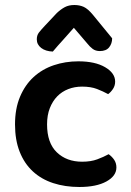

<svg xmlns="http://www.w3.org/2000/svg" viewBox="-20 -733 524 767"><path d="M308 -387Q278 -387 252.5 -377Q227 -367 208.5 -348Q190 -329 179 -301Q168 -273 168 -236Q168 -162 207 -124.5Q246 -87 308 -87Q343 -87 368.5 -96.5Q394 -106 414 -117Q428 -107 436.5 -94Q445 -81 445 -64Q445 -30 405 -8Q365 14 297 14Q240 14 192.5 -1.5Q145 -17 111 -48.5Q77 -80 58.5 -127Q40 -174 40 -236Q40 -299 60 -346.5Q80 -394 114.5 -425.5Q149 -457 195 -472.5Q241 -488 293 -488Q360 -488 400 -464.5Q440 -441 440 -407Q440 -391 431.5 -378Q423 -365 412 -357Q392 -368 367.5 -377.5Q343 -387 308 -387ZM275 -622Q250 -593 231 -572.5Q212 -552 191 -527Q162 -528 144.5 -541.5Q127 -555 127 -576Q127 -592 135.5 -603Q144 -614 160 -631L207 -681Q223 -696 239 -704.5Q255 -713 277 -713Q298 -713 314.5 -705.5Q331 -698 351 -674L428 -580Q428 -559 416 -544Q404 -529 379 -529Q362 -529 350.5 -537.5Q339 -546 328 -560Z"/></svg>

Font: Baloo Bhai 2 SemiBold
Style: Regular
Weight: 600
Designer: Supriya Tembe, Noopur Datye and Ek Type
Foundry: Ek Type
Version: Version 1.640;PS 1.000;hotconv 16.6.51;makeotf.lib2.5.65220;